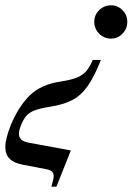

<svg xmlns="http://www.w3.org/2000/svg" viewBox="-67 -515 498 721"><path d="M312 -290Q287 -227 262 -191.5Q237 -156 204 -139Q171 -122 120 -114Q82 -108 62 -100Q42 -92 31.5 -79.5Q21 -67 12 -45Q4 -25 4 -13Q4 15 42 21L199 50L145 186H126L133 159Q137 140 130.5 132Q124 124 110 121L21 104Q-13 98 -30 82Q-47 66 -47 37Q-47 7 -27 -44Q2 -114 44 -156Q86 -198 162 -209Q201 -215 223.5 -224.5Q246 -234 259 -250.5Q272 -267 281 -290ZM350 -495Q375 -495 393 -477Q411 -459 411 -433Q411 -407 393 -388.5Q375 -370 350 -370Q324 -370 305.5 -388.5Q287 -407 287 -433Q287 -459 305.5 -477Q324 -495 350 -495Z"/></svg>

Font: Ibarra Real Nova Medium
Style: Italic
Weight: 500
Italic angle: -22°
Designer: Jose Maria Ribagorda & Octavio Pardo
Foundry: Octavio Pardo
Version: Version 2.000